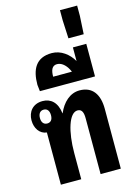

<svg xmlns="http://www.w3.org/2000/svg" viewBox="-160 -1198 874 1275"><g transform="rotate(-15 277.0 -560.5)"><path d="M93 0H233V-180C233 -327 269 -448 327 -448C358 -448 366 -421 366 -383V0H505V-412C505 -510 463 -573 374 -573C308 -573 256 -524 227 -455H226C217 -533 174 -568 118 -568C52 -568 15 -522 15 -463C15 -408 45 -364 93 -359ZM111 -416C87 -416 73 -434 73 -463C73 -493 87 -511 111 -511C136 -511 149 -493 149 -463C149 -433 136 -416 111 -416Z M119 -636H498V-860H406V-766C377 -818 323 -860 260 -860C150 -860 114 -785 114 -681ZM229 -706C229 -750 240 -780 275 -780C312 -780 342 -745 358 -706Z M387 -1121V-1051L393 -926H498L505 -1051V-1121Z"/></g></svg>

Font: Noto Sans Thai Looped ExtraCondensed ExtraBold
Style: Regular
Weight: 800
Width: 2
Designer: Sasikarn Vongin, Ben Mitchell
Foundry: The Fontpad Ltd
Version: Version 1.001